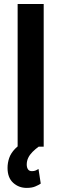

<svg xmlns="http://www.w3.org/2000/svg" viewBox="-20 -731 306 957"><path d="M197.8 -710.9V0H67.9V-710.9ZM114.7 -30.8 175.3 -2Q155.8 12.2 141.8 26.4Q127.9 40.5 120.6 55.9Q113.3 71.3 113.3 89.4Q113.3 103.5 119.4 112.8Q125.5 122.1 139.2 122.1Q150.4 122.1 158.7 118.4Q167 114.7 171.9 111.3L183.1 184.1Q172.4 191.4 155.5 198.5Q138.7 205.6 112.8 205.6Q73.7 205.6 45.7 180.2Q17.6 154.8 17.6 106Q17.6 80.6 25.9 56.4Q34.2 32.2 55.4 10.3Q76.7 -11.7 114.7 -30.8Z"/></svg>

Font: Roboto Condensed SemiBold
Style: Regular
Weight: 600
Designer: Christian Robertson
Foundry: Google
Version: Version 3.008; 2023